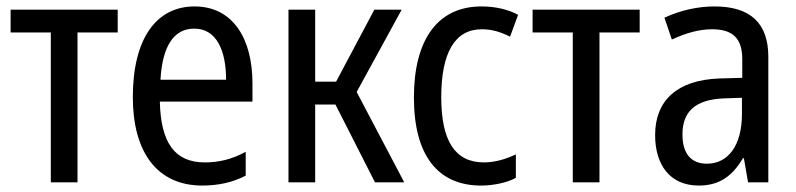

<svg xmlns="http://www.w3.org/2000/svg" viewBox="-20 -567 2475 597"><path d="M138 0H221V-466H346V-537H13V-466H138Z M609 10C658 10 705 0 744 -21V-95C700 -71 659 -62 617 -62C524 -62 480 -122 477 -251H765V-308C765 -447 704 -547 585 -547C466 -547 393 -447 393 -265C393 -96 467 10 609 10ZM479 -319C485 -425 521 -478 584 -478C655 -478 683 -407 683 -319Z M877 0H960V-242H1023L1146 0H1237L1089 -281L1229 -537H1144L1025 -313H960V-537H877Z M1476 10C1511 10 1555 2 1584 -14V-87C1551 -71 1516 -62 1485 -62C1394 -62 1352 -130 1352 -265C1352 -404 1395 -476 1478 -476C1509 -476 1536 -468 1566 -453L1591 -521C1559 -538 1520 -547 1477 -547C1339 -547 1267 -441 1267 -264C1267 -83 1342 10 1476 10Z M1761 0H1844V-466H1969V-537H1636V-466H1761Z M2153 10C2214 10 2256 -17 2290 -75H2293L2306 0H2369V-391C2369 -495 2313 -547 2202 -547C2149 -547 2096 -535 2046 -512L2069 -444C2114 -465 2155 -476 2194 -476C2258 -476 2288 -448 2288 -383V-325L2216 -323C2086 -318 2017 -255 2017 -147C2017 -57 2061 10 2153 10ZM2178 -58C2130 -58 2102 -88 2102 -149C2102 -220 2142 -257 2229 -261L2287 -263V-213C2287 -113 2243 -58 2178 -58Z"/></svg>

Font: Noto Sans Condensed
Style: Regular
Weight: 400
Width: 3
Designer: Monotype Design Team
Foundry: Monotype Imaging Inc.
Version: Version 2.013